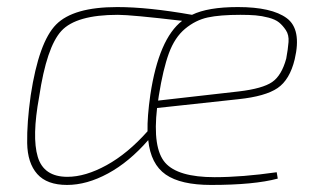

<svg xmlns="http://www.w3.org/2000/svg" viewBox="-20 -512 912 544"><path d="M764 -24 767 -6Q700 12 578 12Q492 12 449.5 -17.5Q407 -47 400 -115Q346 -53 286 -20.5Q226 12 170 12Q113 12 85.5 -19Q58 -50 57 -106.5Q56 -163 67 -242Q90 -393 139 -442.5Q188 -492 312 -492Q400 -492 524 -470Q569 -492 654 -492Q750 -492 792.5 -460.5Q835 -429 815 -344Q801 -286 766.5 -262.5Q732 -239 656 -231L425 -206Q412 -92 448 -51Q484 -10 588 -10Q666 -10 764 -24ZM171 -11Q222 -11 282 -44Q342 -77 398 -140Q397 -181 406 -244Q430 -402 496 -453Q352 -470 314 -470Q196 -470 154 -424.5Q112 -379 91 -238Q70 -124 87 -67.5Q104 -11 171 -11ZM428 -227 657 -253Q724 -261 751 -279.5Q778 -298 791 -346Q796 -373 797.5 -393Q799 -413 790 -426.5Q781 -440 770.5 -448.5Q760 -457 741 -462Q722 -467 704 -468.5Q686 -470 661 -470Q603 -470 568.5 -462.5Q534 -455 504.5 -430.5Q475 -406 458.5 -361Q442 -316 430 -241Z"/></svg>

Font: Exo 2.0 Thin
Style: Italic
Weight: 250
Italic angle: -8°
Designer: Natanael Gama
Version: Version 1.001;PS 001.001;hotconv 1.0.70;makeotf.lib2.5.58329